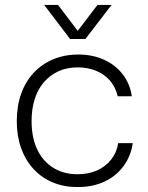

<svg xmlns="http://www.w3.org/2000/svg" viewBox="-20 -750 598 778"><path d="M294 8Q239 8 193.5 -11Q148 -30 115.5 -65.5Q83 -101 65.5 -150Q48 -199 48 -259Q48 -320 65.5 -369.5Q83 -419 116 -454.5Q149 -490 195 -509.5Q241 -529 298 -529Q355 -529 401.5 -508Q448 -487 477.5 -448.5Q507 -410 514 -360H457Q448 -398 425 -424Q402 -450 368.5 -463.5Q335 -477 295 -477Q251 -477 216.5 -461Q182 -445 157.5 -416.5Q133 -388 120.5 -348Q108 -308 108 -259Q108 -192 131 -144Q154 -96 196 -70Q238 -44 294 -44Q339 -44 373.5 -59.5Q408 -75 430.5 -103.5Q453 -132 459 -170H518Q510 -116 479.5 -75.5Q449 -35 402 -13.5Q355 8 294 8ZM264 -592 159 -730H215L295 -625L375 -730H432L326 -592Z"/></svg>

Font: Mona Sans Light
Style: Regular
Weight: 300
Designer: Deni Anggara
Foundry: GitHub
Version: Version 2.000